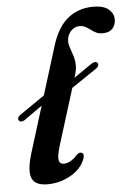

<svg xmlns="http://www.w3.org/2000/svg" viewBox="-53 -758 563 810"><g transform="rotate(-5 229.0 -353.0)"><path d="M17.5 -269Q14.5 -274.5 17.5 -281Q20.5 -287.5 27.5 -291.5L159 -382L236 -405L346.5 -481Q353.5 -485.5 360.8 -485.2Q368 -485 371 -479Q374 -473 371 -467Q368 -461 360.5 -456.5L224.5 -364.5L148 -342L41.5 -266.5Q33.5 -262 27.2 -262.5Q21 -263 17.5 -269ZM372 -718.5Q416.5 -718.5 437.5 -700.5Q458.5 -682.5 458.5 -657.5Q458.5 -633.5 444.5 -618.5Q430.5 -603.5 403 -603.5Q386.5 -603.5 375 -609.2Q363.5 -615 353.5 -622.8Q343.5 -630.5 332.8 -636.2Q322 -642 307.5 -642Q293.5 -642 281.8 -634.2Q270 -626.5 262.8 -613.8Q255.5 -601 254.5 -585.5Q254 -573.5 257.5 -561.5Q261 -549.5 265.8 -536.8Q270.5 -524 274.2 -509.8Q278 -495.5 278 -478.2Q278 -461 272 -440L180.5 -146Q167 -100.5 171 -85Q175 -69.5 191.5 -69.5Q205 -69.5 219.8 -77.5Q234.5 -85.5 248 -101Q255 -107.5 260 -109.2Q265 -111 270 -109Q277 -107 278 -98.8Q279 -90.5 273 -77.5Q263 -52.5 239.2 -32.5Q215.5 -12.5 183.5 -0.8Q151.5 11 115.5 11Q80 11 62.8 -3.5Q45.5 -18 44.8 -47Q44 -76 57 -120L196 -568.5Q220 -646.5 265 -682.5Q310 -718.5 372 -718.5Z"/></g></svg>

Font: Fraunces Medium
Style: Italic
Weight: 500
Italic angle: -16°
Version: Version 1.000;[b76b70a41]